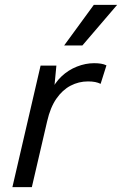

<svg xmlns="http://www.w3.org/2000/svg" viewBox="-20 -770 502 790"><path d="M31 0 147 -500H212L201 -385L189 -392Q205 -429 233 -455.5Q261 -482 296.5 -496Q332 -510 367 -510Q383 -510 395.5 -508Q408 -506 418 -501L394 -425Q384 -430 371.5 -432.5Q359 -435 342 -435Q304 -435 270.5 -417.5Q237 -400 212 -364Q187 -328 174 -271L111 0ZM366 -750H462L319 -583H244Z"/></svg>

Font: Work Sans
Style: Italic
Weight: 400
Italic angle: -13°
Designer: Wei Huang
Foundry: Wei Huang
Version: Version 2.012